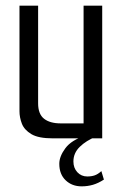

<svg xmlns="http://www.w3.org/2000/svg" viewBox="-20 -490 436 680"><path d="M167 0Q116 0 91 -15Q66 -30 57.5 -52Q49 -74 49 -96V-470H115V-124Q115 -86 136 -69.5Q157 -53 195 -53H276V-470H342V0ZM269 170Q235 170 212.5 148.5Q190 127 190 90Q190 64 211.5 35Q233 6 283 -10L320 -6Q285 8 262.5 30Q240 52 240 82Q240 105 254 120Q268 135 289 135Q304 135 315.5 131Q327 127 339 116L348 146Q328 159 309 164.5Q290 170 269 170Z"/></svg>

Font: Smooch Sans Thin Medium
Style: Regular
Weight: 500
Version: Version 1.010